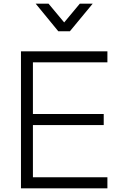

<svg xmlns="http://www.w3.org/2000/svg" viewBox="-20 -1024 653 1044"><path d="M360 -854 484 -1004H414L329 -902L244 -1004H174L297 -854ZM564 0V-60H159V-344H544V-404H159V-685H564V-745H94V0Z"/></svg>

Font: Plus Jakarta Sans Light
Style: Regular
Weight: 300
Designer: Gumpita Rahayu
Foundry: Tokotype
Version: Version 2.071;gftools[0.9.30]